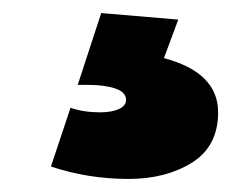

<svg xmlns="http://www.w3.org/2000/svg" viewBox="-20 -30 382 294"><path d="M253 0 231 59Q314 81 314 142Q314 194 274 219Q234 244 177 244Q115 244 58 225L88 135Q108 142 133 142Q151 142 162 137Q173 132 173 123Q173 111 156.5 105.5Q140 100 116 100H99L135 -10Z"/></svg>

Font: Gontserrat Black
Style: Regular
Weight: 900
Designer: Julieta Ulanovsky
Foundry: Julieta Ulanovsky
Version: Version 6.001